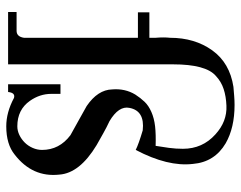

<svg xmlns="http://www.w3.org/2000/svg" viewBox="-96 -647 747 595"><g transform="rotate(90 277.5 -349.5)"><path d="M179.4 -1.1H17.1V-27.4H75.4Q93.7 -27.4 97.1 -50.3V-403.4H18.3V-438.9H97.1V-458.3Q94.9 -483.4 97.1 -502.9Q97.1 -579.4 136 -633.7Q174.9 -688 249.1 -699.4Q262.9 -700.6 277.1 -701.7Q291.4 -702.9 305.1 -702.9Q376 -702.9 424 -675.4Q482.3 -641.1 488 -573.7Q497.1 -496 444.6 -396.6Q426.3 -405.7 384 -418.3Q323.4 -425.1 314.3 -377.1Q307.4 -344 355.4 -315.4Q374.9 -306.3 393.1 -296Q411.4 -285.7 429.7 -275.4Q516.6 -222.9 521.1 -160Q530.3 -76.6 459.4 -21.7Q427.4 4.6 371.4 4.6Q328 4.6 283.4 -19.4Q267.4 -24 265.1 -1.1H241.1V-163.4H270.9V-134.9Q270.9 -99.4 292.6 -68.6Q320 -29.7 371.4 -29.7Q385.1 -29.7 398.3 -36Q411.4 -42.3 421.7 -52.6Q432 -62.9 438.3 -77.1Q444.6 -91.4 444.6 -106.3Q444.6 -160 398.9 -194.3Q376 -206.9 353.7 -219.4Q331.4 -232 308.6 -244.6Q258.3 -278.9 257.1 -323.4Q253.7 -363.4 273.1 -395.4Q283.4 -411.4 295.4 -424Q307.4 -436.6 326.9 -445.1Q346.3 -453.7 371.4 -456.6Q396.6 -459.4 432 -458.3Q435.4 -478.9 438.3 -500Q441.1 -521.1 441.1 -542.9Q441.1 -603.4 396.6 -643.4Q356.6 -680 307.4 -677.7Q278.9 -676.6 256 -669.1Q233.1 -661.7 214.9 -644.6Q179.4 -613.7 179.4 -512Z"/></g></svg>

Font: t
Style: Regular
Weight: 400
Designer: Takis Katsoulidis and George D. Matthiopoulos
Foundry: Takis Katsoulidis and George D. Matthiopoulos
Version: Version 1.0 ; ttfautohint (v1.8.1)